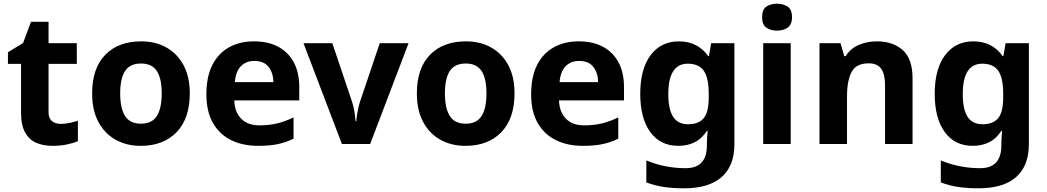

<svg xmlns="http://www.w3.org/2000/svg" viewBox="-20 -780 5671 1040"><path d="M308 -109Q333 -109 356 -114Q379 -119 402 -126V-15Q378 -5 342.5 2.5Q307 10 265 10Q216 10 177.5 -6Q139 -22 116.5 -61.5Q94 -101 94 -171V-434H23V-497L105 -547L148 -662H243V-546H396V-434H243V-171Q243 -140 261 -124.5Q279 -109 308 -109Z M1008 -274Q1008 -138 936.5 -64Q865 10 742 10Q666 10 606.5 -23Q547 -56 513 -119.5Q479 -183 479 -274Q479 -410 550 -483Q621 -556 745 -556Q822 -556 881 -523Q940 -490 974 -427.5Q1008 -365 1008 -274ZM631 -274Q631 -193 657.5 -151.5Q684 -110 744 -110Q803 -110 829.5 -151.5Q856 -193 856 -274Q856 -355 829.5 -395.5Q803 -436 744 -436Q684 -436 657.5 -395.5Q631 -355 631 -274Z M1356 -556Q1432 -556 1486.5 -527Q1541 -498 1571 -443Q1601 -388 1601 -308V-236H1249Q1251 -173 1286.5 -137Q1322 -101 1385 -101Q1438 -101 1481 -111.5Q1524 -122 1570 -144V-29Q1530 -9 1485.5 0.5Q1441 10 1378 10Q1296 10 1233 -20.5Q1170 -51 1134 -113Q1098 -175 1098 -269Q1098 -365 1130.5 -428.5Q1163 -492 1221 -524Q1279 -556 1356 -556ZM1357 -450Q1314 -450 1285.5 -422Q1257 -394 1252 -335H1461Q1460 -385 1435 -417.5Q1410 -450 1357 -450Z M1832 0 1624 -546H1780L1885 -235Q1891 -217 1895.5 -197Q1900 -177 1902.5 -158Q1905 -139 1906 -123H1910Q1911 -140 1914 -159Q1917 -178 1921.5 -197.5Q1926 -217 1932 -235L2037 -546H2193L1985 0Z M2767 -274Q2767 -138 2695.5 -64Q2624 10 2501 10Q2425 10 2365.5 -23Q2306 -56 2272 -119.5Q2238 -183 2238 -274Q2238 -410 2309 -483Q2380 -556 2504 -556Q2581 -556 2640 -523Q2699 -490 2733 -427.5Q2767 -365 2767 -274ZM2390 -274Q2390 -193 2416.5 -151.5Q2443 -110 2503 -110Q2562 -110 2588.5 -151.5Q2615 -193 2615 -274Q2615 -355 2588.5 -395.5Q2562 -436 2503 -436Q2443 -436 2416.5 -395.5Q2390 -355 2390 -274Z M3115 -556Q3191 -556 3245.5 -527Q3300 -498 3330 -443Q3360 -388 3360 -308V-236H3008Q3010 -173 3045.5 -137Q3081 -101 3144 -101Q3197 -101 3240 -111.5Q3283 -122 3329 -144V-29Q3289 -9 3244.5 0.5Q3200 10 3137 10Q3055 10 2992 -20.5Q2929 -51 2893 -113Q2857 -175 2857 -269Q2857 -365 2889.5 -428.5Q2922 -492 2980 -524Q3038 -556 3115 -556ZM3116 -450Q3073 -450 3044.5 -422Q3016 -394 3011 -335H3220Q3219 -385 3194 -417.5Q3169 -450 3116 -450Z M3658 -556Q3708 -556 3748 -536Q3788 -516 3816 -476H3820L3832 -546H3958V1Q3958 118 3889 179Q3820 240 3685 240Q3627 240 3577.5 233Q3528 226 3481 208V89Q3582 131 3694 131Q3752 131 3780.5 100Q3809 69 3809 7V-4Q3809 -21 3810.5 -39Q3812 -57 3813 -71H3809Q3781 -28 3742 -9Q3703 10 3654 10Q3557 10 3502.5 -64.5Q3448 -139 3448 -272Q3448 -406 3504 -481Q3560 -556 3658 -556ZM3705 -435Q3653 -435 3626.5 -394Q3600 -353 3600 -270Q3600 -188 3626 -147.5Q3652 -107 3707 -107Q3764 -107 3791.5 -139.5Q3819 -172 3819 -253V-271Q3819 -359 3792 -397Q3765 -435 3705 -435Z M4263 -546V0H4114V-546ZM4189 -760Q4222 -760 4246 -744.5Q4270 -729 4270 -687Q4270 -646 4246 -630Q4222 -614 4189 -614Q4155 -614 4131.5 -630Q4108 -646 4108 -687Q4108 -729 4131.5 -744.5Q4155 -760 4189 -760Z M4729 -556Q4817 -556 4870 -508.5Q4923 -461 4923 -356V0H4774V-319Q4774 -378 4753 -407.5Q4732 -437 4686 -437Q4618 -437 4593 -390.5Q4568 -344 4568 -257V0H4419V-546H4533L4553 -476H4561Q4587 -518 4632.5 -537Q4678 -556 4729 -556Z M5253 -556Q5303 -556 5343 -536Q5383 -516 5411 -476H5415L5427 -546H5553V1Q5553 118 5484 179Q5415 240 5280 240Q5222 240 5172.5 233Q5123 226 5076 208V89Q5177 131 5289 131Q5347 131 5375.5 100Q5404 69 5404 7V-4Q5404 -21 5405.5 -39Q5407 -57 5408 -71H5404Q5376 -28 5337 -9Q5298 10 5249 10Q5152 10 5097.5 -64.5Q5043 -139 5043 -272Q5043 -406 5099 -481Q5155 -556 5253 -556ZM5300 -435Q5248 -435 5221.5 -394Q5195 -353 5195 -270Q5195 -188 5221 -147.5Q5247 -107 5302 -107Q5359 -107 5386.5 -139.5Q5414 -172 5414 -253V-271Q5414 -359 5387 -397Q5360 -435 5300 -435Z"/></svg>

Font: Noto Sans Adlam Unjoined
Style: Bold
Weight: 700
Version: Version 3.001